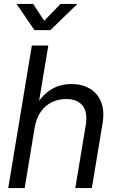

<svg xmlns="http://www.w3.org/2000/svg" viewBox="-20 -960 597 980"><path d="M156.7 -307.6 106 0H22L142.6 -727.5H226.6L171.4 -395.5H147.9Q173.3 -443.4 203.1 -473.1Q232.9 -502.9 268.3 -517.1Q303.7 -531.2 344.2 -531.2Q397 -531.2 437 -508.5Q477.1 -485.8 495.8 -440.4Q514.6 -395 502.9 -326.2L448.7 0H364.3L417.5 -319.8Q428.7 -386.2 401.9 -420.4Q375 -454.6 317.4 -454.6Q279.3 -454.6 245.8 -439Q212.4 -423.3 189 -390.9Q165.5 -358.4 156.7 -307.6ZM149.4 -939.9 205.6 -854 289.1 -939.9H373.5V-938.5L237.3 -806.2H155.8L65.4 -938.5V-939.9Z"/></svg>

Font: Inter 28pt
Style: Italic
Weight: 400
Italic angle: -9.3988°
Designer: Rasmus Andersson
Foundry: rsms
Version: Version 4.001;git-66647c0bb